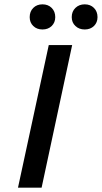

<svg xmlns="http://www.w3.org/2000/svg" viewBox="-20 -866 470 886"><path d="M117 -787Q117 -813 133.5 -829.5Q150 -846 176 -846Q202 -846 218.5 -829.5Q235 -813 235 -787Q235 -762 218.5 -746Q202 -730 176 -730Q150 -730 133.5 -746Q117 -762 117 -787ZM311 -787Q311 -813 328 -829.5Q345 -846 371 -846Q397 -846 413.5 -829.5Q430 -813 430 -787Q430 -762 413.5 -746Q397 -730 371 -730Q345 -730 328 -746Q311 -762 311 -787ZM63 0 205 -658H313L172 0Z"/></svg>

Font: EauTestInfant Semibold
Style: Italic
Weight: 600
Italic angle: -12°
Designer: Christian Thalmann (Catharsis Fonts)
Version: Version 0.001;PS 000.001;hotconv 1.0.88;makeotf.lib2.5.64775